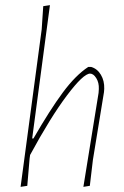

<svg xmlns="http://www.w3.org/2000/svg" viewBox="-20 -722 481 746"><path d="M334 -462Q358 -455 372 -431.5Q386 -408 385 -377L384 -364L341 -101L329 0L304 4L363 -361L364 -376Q365 -401 354 -418.5Q343 -436 330 -436Q304 -436 240 -351Q176 -266 97 -120L95 -106L86 0L60 4L142 -608L148 -698L174 -702L105 -184H110Q174 -295 224 -362.5Q274 -430 323 -462Z"/></svg>

Font: Alegreya Sans SC Thin
Style: Italic
Weight: 100
Italic angle: -7°
Designer: Juan Pablo del Peral
Foundry: Huerta Tipografica
Version: Version 2.007